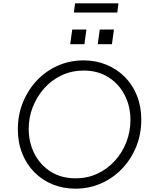

<svg xmlns="http://www.w3.org/2000/svg" viewBox="-20 -1119 924 1151"><path d="M432 12Q359 12 296 -13.5Q233 -39 186 -86.5Q139 -134 113 -199.5Q87 -265 87 -344Q87 -430 117 -504.5Q147 -579 200.5 -636Q254 -693 326 -725Q398 -757 482 -757Q555 -757 618 -731Q681 -705 728 -658Q775 -611 801 -545.5Q827 -480 827 -402Q827 -316 797 -241Q767 -166 713 -109Q659 -52 587 -20Q515 12 432 12ZM433 -50Q504 -50 564 -78Q624 -106 668.5 -155Q713 -204 737.5 -267Q762 -330 762 -400Q762 -482 727.5 -549Q693 -616 630 -656Q567 -696 482 -696Q410 -696 349.5 -667.5Q289 -639 245 -589.5Q201 -540 176.5 -477.5Q152 -415 152 -346Q152 -264 187 -196.5Q222 -129 285 -89.5Q348 -50 433 -50ZM423 -1044 430 -1099H690L683 -1044ZM401 -854 413 -942H498L486 -854ZM566 -854 578 -942H663L651 -854Z"/></svg>

Font: Plus Jakarta Sans Light
Style: Italic
Weight: 300
Italic angle: -8°
Designer: Gumpita Rahayu
Foundry: Tokotype
Version: Version 2.071; ttfautohint (v1.8.4.7-5d5b);gftools[0.9.29]